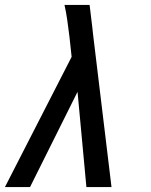

<svg xmlns="http://www.w3.org/2000/svg" viewBox="-42 -760 612 780"><path d="M-22 0 249 -529 240 -612Q236 -644 231.5 -676.5Q227 -709 220 -740H322L333 -649L336 -621L411 0H309L273 -387L80 0Z"/></svg>

Font: Lode Dark Term
Style: Bold Italic
Weight: 700
Italic angle: -11°
Monospace: yes
Designer: Belleve Invis
Foundry: Belleve Invis
Version: Version 29.2.0